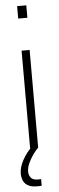

<svg xmlns="http://www.w3.org/2000/svg" viewBox="-62 -771 309 999"><g transform="rotate(-5 92.0 -271.5)"><path d="M68 -678V-743H116V-678ZM71 0V-510H113V0ZM89 200Q61 200 43.5 190.5Q26 181 18.5 164Q11 147 11 127Q11 94 31.5 56.5Q52 19 83 -10L113 0Q100 12 85.5 32.5Q71 53 60.5 76Q50 99 50 120Q50 138 60.5 151.5Q71 165 97 165Q100 165 103.5 165Q107 165 114 164V199Q106 200 101 200Q96 200 89 200Z"/></g></svg>

Font: Saira Condensed ExtraLight
Style: Regular
Weight: 250
Width: 3
Designer: Hector Gatti with collaboration of the Omnibus-Type team
Foundry: Omnibus-Type
Version: Version 1.101